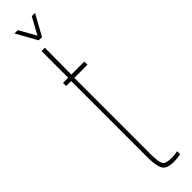

<svg xmlns="http://www.w3.org/2000/svg" viewBox="-319 -886 865 865"><g transform="rotate(-45 113.0 -453.5)"><path d="M153 5Q108 5 95.5 -16Q83 -37 82 -85V-580H50V-600H83V-770H104L103 -600H186V-580H102V-85Q103 -44 111 -29.5Q119 -15 155 -15Q171 -15 178.5 -16Q186 -17 196 -19V0Q174 5 153 5ZM53 -912H74L119 -832L163 -912H184L129 -813H108Z"/></g></svg>

Font: Big Shoulders Display Thin
Style: Regular
Weight: 100
Designer: Patric King
Foundry: XO Type Co
Version: Version 1.000; ttfautohint (v1.8.2)